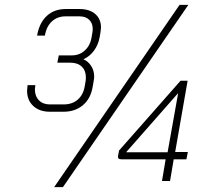

<svg xmlns="http://www.w3.org/2000/svg" viewBox="-20 -742 881 787"><path d="M394 -629Q394 -624 392 -610L388 -587Q382 -557 365 -534Q348 -511 322 -499Q341 -491 353.5 -472Q366 -453 366 -428Q366 -422 364 -410L360 -387Q352 -338 320 -311Q288 -284 241 -284H184Q142 -284 116.5 -307.5Q91 -331 91 -370Q91 -377 93 -393H125Q123 -381 123 -376Q123 -348 139.5 -331Q156 -314 184 -314H241Q276 -314 298.5 -333.5Q321 -353 327 -387L331 -410Q332 -415 332 -425Q332 -453 315 -469Q298 -485 269 -485H215L221 -515H275Q306 -515 328 -535.5Q350 -556 355 -587L359 -610Q360 -615 360 -624Q360 -647 345.5 -661Q331 -675 306 -675H249Q215 -675 192.5 -654Q170 -633 164 -596H132Q141 -648 171.5 -676.5Q202 -705 249 -705H306Q347 -705 370.5 -684.5Q394 -664 394 -629ZM659 -89H477Q461 -89 464 -104L468 -125L720 -411H749L698 -119H750L744 -89H692L677 0H644ZM667 -118 710 -359H709L497 -118ZM716 -722H752L238 25H202Z"/></svg>

Font: Bai Jamjuree ExtraLight
Style: Italic
Weight: 275
Italic angle: -10°
Version: Version 1.000; ttfautohint (v1.6)